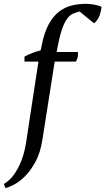

<svg xmlns="http://www.w3.org/2000/svg" viewBox="-72 -772 551 1004"><path d="M129 -450H56V-476Q76 -487 98.5 -495.5Q121 -504 141 -509L148 -544Q161 -606 183.5 -646.5Q206 -687 236 -710.5Q266 -734 302 -743Q338 -752 379 -752Q396 -752 419.5 -748Q443 -744 459 -736Q457 -714 448.5 -690.5Q440 -667 420 -650L344 -712Q326 -707 311 -701Q296 -695 282.5 -678.5Q269 -662 257 -632Q245 -602 234 -550L224 -500H335Q336 -494 336 -488Q336 -469 325 -450H214L150 -43Q139 28 113 75Q87 122 57.5 151Q28 180 0 194Q-28 208 -43 212L-52 190Q-40 184 -23 168.5Q-6 153 10.5 127Q27 101 41.5 63.5Q56 26 64 -24Z"/></svg>

Font: PTSerif
Style: Italic
Weight: 400
Italic angle: -12°
Designer: A.Korolkova, O.Umpeleva, V.Yefimov
Foundry: ParaType Ltd
Version: Version 1.000W OFL; ttfautohint (v1.2) -l 8 -r 50 -G 200 -x 